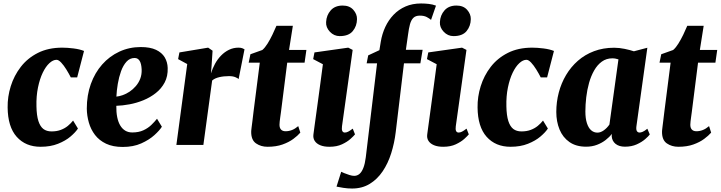

<svg xmlns="http://www.w3.org/2000/svg" viewBox="-20 -835 4152 1106"><path d="M214 10.5Q127.5 10.5 76.2 -47Q25 -104.5 24 -216Q23 -277.5 42 -338.5Q61 -399.5 99.8 -449.8Q138.5 -500 198.2 -530.2Q258 -560.5 338.5 -560.5Q368 -560.5 403.8 -556Q439.5 -551.5 464 -541.5L424.5 -389H388Q376.5 -411.5 362 -435Q347.5 -458.5 332.5 -474.5Q317.5 -490.5 305.5 -490.5Q285.5 -490.5 264.5 -471.2Q243.5 -452 226.2 -416.2Q209 -380.5 198.8 -331Q188.5 -281.5 190 -222Q191 -169.5 201.2 -137.8Q211.5 -106 230 -92Q248.5 -78 277 -78Q307 -78 330.2 -86.8Q353.5 -95.5 370.8 -109.8Q388 -124 401 -140.5L429 -94.5Q415 -73 386.2 -48.5Q357.5 -24 314.2 -6.8Q271 10.5 214 10.5Z M912.5 -105Q899.5 -84 869.5 -56.8Q839.5 -29.5 793.8 -9Q748 11.5 687 11.5Q630.5 11.5 591 -7.2Q551.5 -26 527.2 -57.8Q503 -89.5 491.8 -129Q480.5 -168.5 480 -209.5Q480 -286.5 503.2 -351.2Q526.5 -416 568.5 -463.5Q610.5 -511 667.5 -537.5Q724.5 -564 790.5 -564Q845 -564 878.8 -548Q912.5 -532 928.8 -504.8Q945 -477.5 946 -443.5Q947.5 -395.5 928.5 -359.8Q909.5 -324 877.2 -298.8Q845 -273.5 805.8 -257.5Q766.5 -241.5 725.8 -234Q685 -226.5 650 -225.5Q649.5 -188.5 655.2 -160Q661 -131.5 672.8 -112Q684.5 -92.5 701.8 -82.2Q719 -72 742 -72Q779 -72 806 -84.5Q833 -97 852 -115.5Q871 -134 884.5 -151ZM755.5 -501Q728 -501 708.8 -479.8Q689.5 -458.5 677.2 -424.5Q665 -390.5 658.5 -351.8Q652 -313 650.5 -278.5Q667 -280 687 -287Q707 -294 726.5 -307Q746 -320 762.2 -338.8Q778.5 -357.5 787.8 -381.5Q797 -405.5 796 -434.5Q794.5 -468.5 784.2 -484.8Q774 -501 755.5 -501Z M996 0 1058.5 -466 1006 -494.5 1013.5 -533 1179 -560.5 1204.5 -543 1198.5 -452 1195 -412Q1204 -440.5 1218.5 -467.2Q1233 -494 1253.5 -515Q1274 -536 1299.2 -548.2Q1324.5 -560.5 1354 -560.5Q1367.5 -560.5 1376.2 -557Q1385 -553.5 1388.5 -551L1354.5 -379.5Q1351.5 -383.5 1336.8 -390Q1322 -396.5 1299 -396.5Q1284 -396.5 1269.8 -395Q1255.5 -393.5 1243 -390.5Q1230.5 -387.5 1220 -382.8Q1209.5 -378 1202 -371L1151.5 0Z M1598.5 -189.5Q1596 -172 1594.2 -158.8Q1592.5 -145.5 1591.2 -135.2Q1590 -125 1590 -116.5Q1590 -98 1599 -88.5Q1608 -79 1625 -79Q1644 -79 1662 -86Q1680 -93 1698 -108.5L1710 -71Q1695 -53.5 1669.8 -34.8Q1644.5 -16 1607.8 -2.8Q1571 10.5 1521 10.5Q1483 10.5 1454.8 -9Q1426.5 -28.5 1427 -76.5Q1427 -79.5 1427.5 -85Q1428 -90.5 1429.5 -102.5Q1431 -114.5 1433.8 -136Q1436.5 -157.5 1440.5 -192L1476.5 -474H1412.5L1422.5 -522.5L1491 -547Q1506 -559.5 1521 -583.5Q1536 -607.5 1549.2 -635Q1562.5 -662.5 1572.5 -686.5H1667L1645 -547.5H1745L1734.5 -474H1634.5Z M1877.5 10.5Q1846 10.5 1824.5 1.5Q1803 -7.5 1792.8 -23.5Q1782.5 -39.5 1785.5 -61Q1788 -81.5 1792.2 -111.2Q1796.5 -141 1801.5 -178.8Q1806.5 -216.5 1812.8 -261.5Q1819 -306.5 1825.8 -357.8Q1832.5 -409 1840 -465L1784 -494.5L1791.5 -533L1986 -560.5L2011.5 -547.5L1950 -107.5Q1947.5 -89.5 1951.8 -80.5Q1956 -71.5 1966.5 -71.5Q1975.5 -71.5 1985.5 -76.5Q1995.5 -81.5 2012 -94L2025 -61Q2018 -52 1999.2 -35Q1980.5 -18 1950.2 -3.8Q1920 10.5 1877.5 10.5ZM1937 -627Q1904 -627 1880.2 -652.2Q1856.5 -677.5 1858.5 -708Q1860.5 -747.5 1885 -775.2Q1909.5 -803 1954 -803Q1993.5 -803 2015.2 -778.5Q2037 -754 2036.5 -725Q2036 -685 2012.2 -656Q1988.5 -627 1937 -627Z M2173.5 -595Q2181 -640 2199.5 -679.8Q2218 -719.5 2247.2 -750Q2276.5 -780.5 2316.2 -797.8Q2356 -815 2405.5 -815Q2427 -815 2449.5 -812.5Q2472 -810 2491.5 -802.5L2463 -720.5Q2453 -729 2437.8 -737Q2422.5 -745 2398.5 -745Q2374 -745 2361 -732Q2348 -719 2341.5 -694.8Q2335 -670.5 2330.5 -635.5L2318 -548H2414.5L2401.5 -470H2307L2259.5 -74Q2252 -11 2233.5 47.8Q2215 106.5 2184.2 152Q2153.5 197.5 2109.8 224.2Q2066 251 2008 251Q1982.5 251 1957.2 247Q1932 243 1918.5 240L1945.5 154.5Q1950 157 1963.5 162.5Q1977 168 1992.8 173Q2008.5 178 2020 178Q2037.5 178 2050.8 166.8Q2064 155.5 2073.2 131.8Q2082.5 108 2087 71.5L2152 -470H2092L2101 -516L2165.5 -546ZM2533 10.5Q2501.5 10.5 2480 1.5Q2458.5 -7.5 2448.2 -23.5Q2438 -39.5 2441 -61Q2443.5 -81.5 2447.8 -111.2Q2452 -141 2457 -178.8Q2462 -216.5 2468.2 -261.5Q2474.5 -306.5 2481.2 -357.8Q2488 -409 2495.5 -465L2439.5 -494.5L2447 -533L2641.5 -560.5L2667 -547.5L2605.5 -107.5Q2603 -89.5 2607.2 -80.5Q2611.5 -71.5 2622 -71.5Q2631 -71.5 2641 -76.5Q2651 -81.5 2667.5 -94L2680.5 -61Q2673.5 -52 2654.8 -35Q2636 -18 2605.8 -3.8Q2575.5 10.5 2533 10.5ZM2592.5 -627Q2559.5 -627 2535.8 -652.2Q2512 -677.5 2514 -708Q2516 -747.5 2540.5 -775.2Q2565 -803 2609.5 -803Q2649 -803 2670.8 -778.5Q2692.5 -754 2692 -725Q2691.5 -685 2667.8 -656Q2644 -627 2592.5 -627Z M2921 10.5Q2834.5 10.5 2783.2 -47Q2732 -104.5 2731 -216Q2730 -277.5 2749 -338.5Q2768 -399.5 2806.8 -449.8Q2845.5 -500 2905.2 -530.2Q2965 -560.5 3045.5 -560.5Q3075 -560.5 3110.8 -556Q3146.5 -551.5 3171 -541.5L3131.5 -389H3095Q3083.5 -411.5 3069 -435Q3054.5 -458.5 3039.5 -474.5Q3024.5 -490.5 3012.5 -490.5Q2992.5 -490.5 2971.5 -471.2Q2950.5 -452 2933.2 -416.2Q2916 -380.5 2905.8 -331Q2895.5 -281.5 2897 -222Q2898 -169.5 2908.2 -137.8Q2918.5 -106 2937 -92Q2955.5 -78 2984 -78Q3014 -78 3037.2 -86.8Q3060.5 -95.5 3077.8 -109.8Q3095 -124 3108 -140.5L3136 -94.5Q3122 -73 3093.2 -48.5Q3064.5 -24 3021.2 -6.8Q2978 10.5 2921 10.5Z M3646 -107.5Q3643.5 -88 3648.8 -79.8Q3654 -71.5 3664.5 -71.5Q3672 -71.5 3682.5 -76Q3693 -80.5 3709 -93.5L3723 -60.5Q3716 -50.5 3696.5 -33.5Q3677 -16.5 3647.5 -3.2Q3618 10 3580 10Q3546.5 10 3526 -6.2Q3505.5 -22.5 3503.5 -51.5L3505 -63.5Q3490.5 -45.5 3468.8 -28.5Q3447 -11.5 3418.8 -0.8Q3390.5 10 3356 10Q3298.5 10 3260.2 -16.8Q3222 -43.5 3203.2 -89Q3184.5 -134.5 3184.5 -190Q3184.5 -247.5 3198.8 -301.8Q3213 -356 3240.8 -402.8Q3268.5 -449.5 3309 -485Q3349.5 -520.5 3402 -540.2Q3454.5 -560 3517.5 -560Q3547 -560 3578.2 -553.5Q3609.5 -547 3631.5 -539.5L3709 -560ZM3542.5 -493Q3535 -495.5 3526.2 -497.2Q3517.5 -499 3507.5 -499Q3473 -499 3447 -480.2Q3421 -461.5 3402.8 -429.5Q3384.5 -397.5 3373.2 -357.5Q3362 -317.5 3357 -274.8Q3352 -232 3352 -192.5Q3352 -153 3360.8 -125.8Q3369.5 -98.5 3385 -84.8Q3400.5 -71 3421.5 -71Q3431 -71 3440.2 -74.5Q3449.5 -78 3458.5 -84.5Q3467.5 -91 3475.5 -99.2Q3483.5 -107.5 3490.5 -117.5Z M3965 -189.5Q3962.5 -172 3960.8 -158.8Q3959 -145.5 3957.8 -135.2Q3956.5 -125 3956.5 -116.5Q3956.5 -98 3965.5 -88.5Q3974.5 -79 3991.5 -79Q4010.5 -79 4028.5 -86Q4046.5 -93 4064.5 -108.5L4076.5 -71Q4061.5 -53.5 4036.2 -34.8Q4011 -16 3974.2 -2.8Q3937.5 10.5 3887.5 10.5Q3849.5 10.5 3821.2 -9Q3793 -28.5 3793.5 -76.5Q3793.5 -79.5 3794 -85Q3794.5 -90.5 3796 -102.5Q3797.5 -114.5 3800.2 -136Q3803 -157.5 3807 -192L3843 -474H3779L3789 -522.5L3857.5 -547Q3872.5 -559.5 3887.5 -583.5Q3902.5 -607.5 3915.8 -635Q3929 -662.5 3939 -686.5H4033.5L4011.5 -547.5H4111.5L4101 -474H4001Z"/></svg>

Font: Merriweather 36pt Black
Style: Italic
Weight: 900
Italic angle: -7.8°
Version: Version 2.101